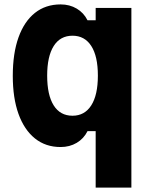

<svg xmlns="http://www.w3.org/2000/svg" viewBox="-20 -651 690 871"><path d="M414 200V-56H377Q360 -22 328 -3Q296 16 255 16Q187 16 138.5 -23Q90 -62 64 -134Q38 -206 38 -307Q38 -409 64 -481.5Q90 -554 138.5 -592.5Q187 -631 255 -631Q296 -631 328 -612Q360 -593 377 -559H414V-615H576V200ZM309 -126Q364 -126 394 -173Q424 -220 424 -308Q424 -396 394 -442.5Q364 -489 309 -489Q253 -489 223.5 -442Q194 -395 194 -308Q194 -220 223.5 -173Q253 -126 309 -126Z"/></svg>

Font: Martian Mono SemiCondensed
Style: Bold
Weight: 700
Width: 4
Designer: Roman Shamin
Foundry: Evil Martians
Version: Version 1.000